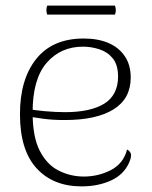

<svg xmlns="http://www.w3.org/2000/svg" viewBox="-20 -651 540 683"><path d="M270 12Q169 12 110 -52.5Q51 -117 51 -245Q51 -369 109 -441.5Q167 -514 278 -514Q329 -514 366 -498Q403 -482 424 -451Q445 -420 445 -375Q445 -300 384 -262Q323 -224 210 -224Q168 -224 134.5 -228.5Q101 -233 70 -238L71 -265Q99 -259 139 -255.5Q179 -252 212 -252Q256 -252 291 -259.5Q326 -267 350.5 -282Q375 -297 387.5 -321.5Q400 -346 400 -378Q400 -420 381.5 -443Q363 -466 334 -475.5Q305 -485 275 -485Q196 -485 146 -427.5Q96 -370 96 -251Q96 -164 121.5 -114.5Q147 -65 189 -44Q231 -23 278 -23Q330 -23 374.5 -46Q419 -69 432 -119Q441 -115 445 -105.5Q449 -96 440 -74Q421 -30 375 -9Q329 12 270 12ZM148 -631H389Q395 -615 389 -599H148Q142 -615 148 -631Z"/></svg>

Font: Arima ExtraLight
Style: Regular
Weight: 250
Designer: Joana Correia and Natanael Gama
Foundry: NDISCOVER
Version: Version 1.101;gftools[0.9.23]